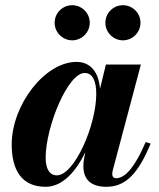

<svg xmlns="http://www.w3.org/2000/svg" viewBox="-20 -708 610 738"><path d="M385 -620.5C385 -583.5 415.5 -553 452.5 -553C489.5 -553 520 -583.5 520 -620.5C520 -658 489.5 -688 452.5 -688C415.5 -688 385 -658 385 -620.5ZM190 -620.5C190 -583.5 220.5 -553 257.5 -553C294.5 -553 325 -583.5 325 -620.5C325 -658 294.5 -688 257.5 -688C220.5 -688 190 -658 190 -620.5ZM559 -156 540 -162C493.5 -54.5 456.5 -23 426.5 -23C415.5 -23 411.5 -30 411.5 -38.5C411.5 -43 412 -48 413.5 -53.5L521.5 -460H387L364.5 -367C359 -429.5 329.5 -470 273.5 -470C153 -470 25 -305.5 25 -152.5C25 -54 63.5 10 155.5 10C221 10 272.5 -50 308 -123L303 -97.5C301.5 -90.5 300.5 -81 300.5 -69C300.5 -20 327.5 10 389 10C463 10 511 -40.5 559 -156ZM350 -347.5C350 -226 266 -34 198.5 -34C170.5 -34 155.5 -59 155.5 -102C155.5 -219.5 240 -427.5 305.5 -427.5C336 -427.5 350 -396.5 350 -347.5Z"/></svg>

Font: Bodoni* 11pt
Style: Bold Italic
Weight: 700
Italic angle: -13°
Version: Version 2.3